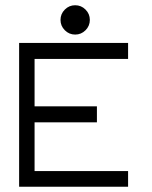

<svg xmlns="http://www.w3.org/2000/svg" viewBox="-20 -762 580 733"><path d="M53 -598H469V-537H112V-356H350V-295H112V-109H469V-49H53ZM227.5 -646.5Q211 -663 211 -686Q211 -709 227.5 -725.5Q244 -742 267 -742Q290 -742 306.5 -725.5Q323 -709 323 -686Q323 -663 306.5 -646.5Q290 -630 267 -630Q244 -630 227.5 -646.5Z"/></svg>

Font: 3270 Nerd Font
Style: Regular
Weight: 400
Monospace: yes
Version: Version 3.0.1;Nerd Fonts 3.3.0